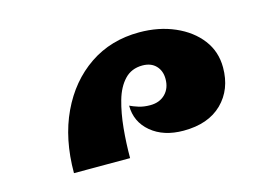

<svg xmlns="http://www.w3.org/2000/svg" viewBox="-52 -917 623 456"><g transform="rotate(-15 259.0 -688.5)"><path d="M81 -547Q81 -631 111 -694.5Q141 -758 194 -794Q247 -830 317 -830Q365 -830 404 -813Q443 -796 465.5 -766.5Q488 -737 488 -698Q488 -644 454 -610.5Q420 -577 359 -577Q310 -577 279.5 -602.5Q249 -628 249 -668Q257 -664 269.5 -660Q282 -656 298 -656Q321 -656 335 -670Q349 -684 349 -707Q349 -727 337 -739.5Q325 -752 304 -752Q277 -752 260 -734Q243 -716 234.5 -686Q226 -656 222.5 -620Q219 -584 219 -547Z"/></g></svg>

Font: Noto Serif Armenian ExtraBold
Style: Regular
Weight: 800
Version: Version 2.007